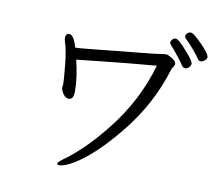

<svg xmlns="http://www.w3.org/2000/svg" viewBox="-87 -905 1174 1031"><g transform="rotate(10 500.0 -389.0)"><path d="M936.5 -751Q956 -731 969.5 -713Q983 -695 983 -685.5Q983 -676 971.5 -667Q960 -658 950 -658Q940 -658 932 -670.5Q924 -683 898.5 -713.5Q873 -744 859 -756.5Q845 -769 845 -777.5Q845 -786 853.5 -793.5Q862 -801 871.5 -801Q881 -801 899 -786Q917 -771 936.5 -751ZM905 -637.5Q905 -626 895.5 -616.5Q886 -607 874.5 -607Q863 -607 855 -620Q847 -633 818.5 -669Q790 -705 781 -713.5Q772 -722 772 -730Q772 -738 780 -746.5Q788 -755 797.5 -755Q807 -755 824.5 -739Q842 -723 873.5 -686Q905 -649 905 -637.5ZM243 -389 245 -411V-415Q245 -430 237.5 -510Q230 -590 214 -638Q211 -648 211 -654Q211 -680 230 -680Q256 -680 274 -614H290Q295 -614 324 -617L396 -624Q440 -629 491 -634Q542 -639 622.5 -647Q703 -655 729 -659Q755 -663 762 -663Q769 -663 782 -656Q818 -638 818 -620Q818 -616 816 -612.5Q814 -609 812 -604.5Q810 -600 807.5 -598Q805 -596 802 -586Q744 -394 615 -233Q486 -72 378 -7Q329 23 300 23Q291 23 289.5 21.5Q288 20 288 15Q288 7 325.5 -19.5Q363 -46 417.5 -98.5Q472 -151 531 -225Q666 -394 723 -594Q548 -579 436.5 -566.5Q325 -554 291 -551Q314 -456 314 -383Q314 -337 288 -337Q271 -337 258 -354.5Q245 -372 243 -389Z"/></g></svg>

Font: LXGW Bright TC
Style: Regular
Weight: 400
Designer: Christian Thalmann (Catharsis Fonts)
Foundry: LXGW / Christian Thalmann (Catharsis Fonts) / Fontworks Inc.
Version: Version 5.501